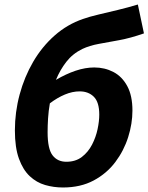

<svg xmlns="http://www.w3.org/2000/svg" viewBox="-20 -820 658 851"><path d="M259 11Q218 11 180 0Q142 -11 112 -39Q82 -67 64 -116.5Q46 -166 46 -242Q46 -323 67 -401Q88 -479 127 -546Q166 -613 222 -662.5Q278 -712 348 -736Q376 -746 416.5 -755.5Q457 -765 502.5 -776Q548 -787 591 -800L618 -672Q558 -651 508.5 -642Q459 -633 418 -625.5Q377 -618 345 -603Q302 -582 274 -546Q246 -510 228 -466Q272 -492 315 -506.5Q358 -521 398 -521Q444 -521 482.5 -501Q521 -481 544 -438.5Q567 -396 567 -330Q567 -272 548 -212Q529 -152 491 -101.5Q453 -51 395 -20Q337 11 259 11ZM191 -234Q191 -160 213 -131.5Q235 -103 274 -103Q315 -103 343 -124.5Q371 -146 388 -179Q405 -212 412.5 -247.5Q420 -283 420 -312Q420 -367 396 -391Q372 -415 333 -415Q301 -415 267.5 -401Q234 -387 201 -362Q195 -328 193 -295Q191 -262 191 -234Z"/></svg>

Font: Bitter
Style: Bold Italic
Weight: 700
Italic angle: -9°
Designer: Sol Matas, and Bitter project Authors
Foundry: Sol Matas
Version: Version 2.001